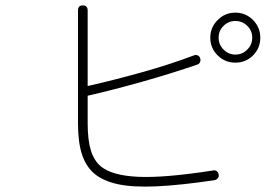

<svg xmlns="http://www.w3.org/2000/svg" viewBox="-20 -736 1040 714"><path d="M778 -66Q650 -47 562 -43Q474 -39 418.5 -51Q363 -63 330 -91Q299 -118 284.5 -163Q270 -208 270 -279V-697Q270 -716 288 -716Q306 -716 306 -697V-416Q403 -438 507 -467Q611 -496 701 -530Q708 -533 715 -530Q722 -527 724 -520Q727 -513 724 -505.5Q721 -498 714 -496Q618 -463 512 -433Q406 -403 306 -380V-279Q306 -216 317.5 -178Q329 -140 354 -118Q396 -83 494 -78.5Q592 -74 772 -102Q780 -104 786 -99.5Q792 -95 793 -87Q795 -80 790.5 -74Q786 -68 778 -66ZM855 -503Q817 -503 789.5 -530Q762 -557 762 -596Q762 -634 789.5 -661.5Q817 -689 855 -689Q894 -689 921 -661.5Q948 -634 948 -596Q948 -557 921 -530Q894 -503 855 -503ZM855 -533Q881 -533 899.5 -551.5Q918 -570 918 -596Q918 -622 899.5 -640Q881 -658 855 -658Q830 -658 811.5 -640Q793 -622 793 -596Q793 -570 811.5 -551.5Q830 -533 855 -533Z"/></svg>

Font: Zen Maru Gothic Light
Style: Regular
Weight: 300
Designer: Yoshimichi Ohira
Foundry: Positype
Version: Version 1.001